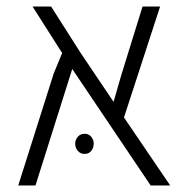

<svg xmlns="http://www.w3.org/2000/svg" viewBox="-20 -570 581 590"><path d="M503 0H443L202 -358L89 0H36L145 -344L171 -407L80 -550H137L228 -407L329 -257L352 -337L418 -550H472L361 -209ZM240 -159Q253 -159 260.5 -149.5Q268 -140 268 -129Q268 -116 260.5 -106.5Q253 -97 240 -97Q227 -97 219 -106.5Q211 -116 211 -129Q211 -140 219 -149.5Q227 -159 240 -159Z"/></svg>

Font: Assistant ExtraLight Light
Style: Regular
Weight: 300
Version: Version 3.000